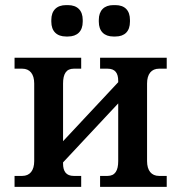

<svg xmlns="http://www.w3.org/2000/svg" viewBox="-20 -732 710 752"><path d="M227 -91V-96L443 -327V-101C443 -64 431 -43 401 -43H372V0H633V-43H603C573 -43 556 -64 556 -101V-405C556 -442 573 -463 603 -463H633V-506H372V-463H401C431 -463 443 -446 443 -415V-410L227 -179V-405C227 -442 239 -463 269 -463H298V-506H37V-463H67C97 -463 114 -442 114 -405V-101C114 -64 97 -43 67 -43H37V0H298V-43H269C239 -43 227 -61 227 -91ZM181 -647C181 -610 202 -589 239 -589H246C283 -589 304 -610 304 -647V-654C304 -691 283 -712 246 -712H239C202 -712 181 -691 181 -654ZM367 -647C367 -610 388 -589 424 -589H432C469 -589 489 -610 489 -647V-654C489 -691 469 -712 432 -712H424C388 -712 367 -691 367 -654Z"/></svg>

Font: LT Superior Serif Semibold
Style: Regular
Weight: 600
Designer: Daniel Lyons
Foundry: LyonsType
Version: Version 2.120;FEAKit 1.0